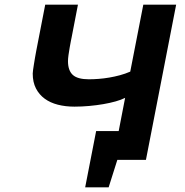

<svg xmlns="http://www.w3.org/2000/svg" viewBox="-20 -682 788 819"><path d="M312.5 -662.1 285.6 -522.9Q284.7 -518.6 282.2 -506.1Q279.8 -493.7 277.1 -478.3Q274.4 -462.9 272.2 -447.3Q270 -431.6 270 -421.4Q270 -381.3 290.5 -362.5Q311 -343.8 358.9 -343.8Q378.4 -343.8 400.6 -345.5Q422.9 -347.2 445.8 -351.1Q468.8 -355 491.5 -361.1Q514.2 -367.2 535.6 -376.5L591.3 -662.1H731.4L602.5 0H480.5L443.4 117.2H343.3L390.1 -123H486.3L513.7 -264.6Q497.6 -256.3 473.4 -249.5Q449.2 -242.7 420.7 -237.8Q392.1 -232.9 360.4 -230Q328.6 -227.1 297.4 -227.1Q259.3 -227.1 226.8 -235.4Q194.3 -243.7 170.7 -261Q147 -278.3 133.3 -304.9Q119.6 -331.5 119.6 -368.2Q119.6 -373 121.1 -384Q122.6 -395 124.8 -408.4Q127 -421.9 129.4 -436.3Q131.8 -450.7 134.3 -463.4L172.9 -662.1Z"/></svg>

Font: PT Astra Sans
Style: Bold Italic
Weight: 700
Italic angle: -16°
Designer: A.Korolkova, I. Chaeva
Foundry: ParaType Ltd
Version: Version 1.002W